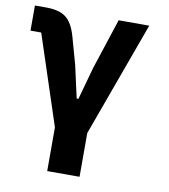

<svg xmlns="http://www.w3.org/2000/svg" viewBox="-82 -595 763 865"><g transform="rotate(10 300.0 -162.5)"><path d="M192 0 57 -410H8V-525H60Q119 -525 150 -501.5Q181 -478 198 -418L233 -293L266 -145H274L315 -293L391 -525H531L340 0V200H192Z"/></g></svg>

Font: iA Writer Duo V
Style: Regular
Weight: 400
Designer: Mike Abbink, Paul van der Laan, Pieter van Rosmalen, Oliver Reichenstein
Foundry: Information Architects Inc.
Version: Version 2.000